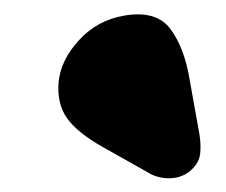

<svg xmlns="http://www.w3.org/2000/svg" viewBox="-20 -778 320 272"><path d="M248.5 -666 262.5 -588Q265 -573 263.5 -559.8Q262 -546.5 249 -535.5Q237 -526 221.5 -525.5Q206 -525 193.5 -531.5L126 -569.5Q89.5 -590 75 -610.5Q60.5 -631 63 -661.5Q66 -693 92 -721.2Q118 -749.5 156.5 -756Q201.5 -763.5 221.2 -737.2Q241 -711 248.5 -666Z"/></svg>

Font: Fraunces 9pt S100 Black
Style: Italic
Weight: 900
Italic angle: -16°
Version: Version 1.000; ttfautohint (v1.8.3)